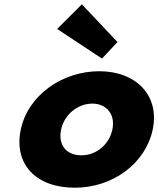

<svg xmlns="http://www.w3.org/2000/svg" viewBox="-20 -860 738 895"><path d="M361.6 -840 246.4 -725 455.4 -587 527.6 -664ZM76.8 -256C110.5 -416 270 -528 443 -528C613 -528 725.5 -416 691.8 -256C658.6 -98 505.8 15 328.8 15C143.8 15 43.6 -98 76.8 -256ZM264.8 -256C250.1 -186 287.6 -136 359.6 -136C428.6 -136 489.1 -186 503.8 -256C518.8 -327 476.3 -377 410.3 -377C343.3 -377 279.8 -327 264.8 -256Z"/></svg>

Font: Hussar
Style: BdOblTwo
Weight: 700
Foundry: Cannot Into Space Fonts
Version: Version 2.00